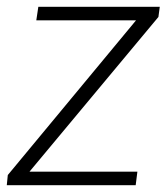

<svg xmlns="http://www.w3.org/2000/svg" viewBox="-23 -546 491 566"><path d="M-3 0 0 -30 378 -486H84L90 -526H448L444 -496L64 -40H382L377 0Z"/></svg>

Font: Plus Jakarta Sans ExtraLight
Style: Italic
Weight: 200
Italic angle: -8°
Designer: Gumpita Rahayu
Foundry: Tokotype
Version: Version 2.071; ttfautohint (v1.8.4.7-5d5b);gftools[0.9.29]